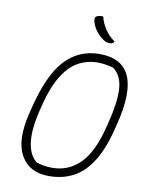

<svg xmlns="http://www.w3.org/2000/svg" viewBox="-101 -1008 852 1101"><g transform="rotate(10 325.0 -458.0)"><path d="M427 -720Q690 -720 595 -343L587 -311Q557 -191 510.5 -118Q464 -45 401.5 -12.5Q339 20 260 20Q146 20 97.5 -66Q49 -152 87 -309L95 -342Q144 -544 225 -632Q306 -720 427 -720ZM137 -310Q117 -219 126 -150.5Q135 -82 178 -45Q223 -30 271 -30Q366 -30 433 -97Q500 -164 537 -312L543 -336Q575 -461 571.5 -538.5Q568 -616 517 -656Q501 -661 475.5 -665.5Q450 -670 425 -670Q363 -670 309.5 -640Q256 -610 214 -537.5Q172 -465 143 -337ZM409 -936Q418 -899 439.5 -865.5Q461 -832 498 -805Q491 -791 475 -791Q465 -791 456 -793Q447 -795 436 -802Q406 -822 386 -851.5Q366 -881 363 -906Q360 -925 375 -931Q383 -934 391.5 -935Q400 -936 409 -936Z"/></g></svg>

Font: Recursive Sn Csl St Lt
Style: Italic
Weight: 300
Italic angle: -15°
Version: Version 1.079;hotconv 1.0.112;makeotfexe 2.5.65598; ttfautoh